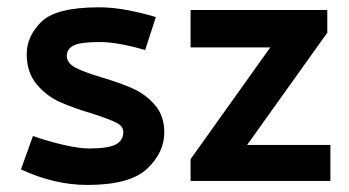

<svg xmlns="http://www.w3.org/2000/svg" viewBox="-20 -508 981 539"><path d="M225 11.2Q345 11.2 393.1 -34.4Q441.2 -80 441.2 -136.2Q441.2 -182.5 415.6 -212.5Q390 -242.5 354.4 -258.8Q318.8 -275 263.8 -291.2Q213.8 -306.2 190.6 -318.8Q167.5 -331.2 167.5 -351.2Q167.5 -370 186.2 -380Q205 -390 260 -390Q310 -390 387.5 -367.5L417.5 -460Q386.2 -470 341.9 -478.8Q297.5 -487.5 258.8 -487.5Q137.5 -487.5 96.2 -446.9Q55 -406.2 55 -356.2Q55 -305 82.5 -271.9Q110 -238.8 147.5 -221.9Q185 -205 240 -188.8Q286.2 -173.8 306.2 -163.8Q326.2 -153.8 326.2 -137.5Q326.2 -113.8 305 -102.5Q283.8 -91.2 231.2 -91.2Q202.5 -91.2 158.8 -101.2Q115 -111.2 72.5 -126.2L38.8 -32.5Q132.5 11.2 225 11.2Z M515 -375H738.8L515 -61.2V0H907.5V-101.2H673.8L898.8 -416.2V-480H515Z"/></svg>

Font: Cambay
Style: Bold
Weight: 700
Designer: Pooja Saxena
Foundry: Pooja Saxena
Version: Version 1.096;PS 001.096;hotconv 1.0.70;makeotf.lib2.5.58329